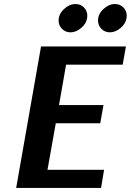

<svg xmlns="http://www.w3.org/2000/svg" viewBox="-20 -930 647 950"><path d="M60 0 183 -700H603L587 -610H307L272 -410H492L476 -320H256L215 -90H495L480 0ZM270 -829Q270 -860 296.5 -885Q323 -910 354 -910Q379 -910 395.5 -893Q412 -876 412 -852Q412 -844 411 -840Q407 -813 381.5 -791.5Q356 -770 329 -770Q304 -770 287 -787Q270 -804 270 -829ZM465 -829Q465 -860 491.5 -885Q518 -910 549 -910Q574 -910 590.5 -893Q607 -876 607 -852Q607 -844 606 -840Q602 -813 576.5 -791.5Q551 -770 524 -770Q499 -770 482 -787Q465 -804 465 -829Z"/></svg>

Font: Scada
Style: Bold Italic
Weight: 700
Italic angle: -10°
Version: Version 4.000